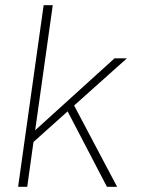

<svg xmlns="http://www.w3.org/2000/svg" viewBox="-20 -717 541 737"><path d="M390.5 0H429.5L264.5 -312L467 -493H419.5L115 -217L182.5 -697H147.5L49.5 0H84.5L108.5 -172L239.5 -289.5Z"/></svg>

Font: HK Grotesk ExtraLight
Style: Italic
Weight: 200
Italic angle: -16°
Designer: Alfredo Marco Pradil
Foundry: Hanken Design Co.
Version: Version 3.001;FEAKit 1.0